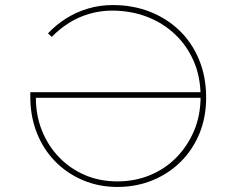

<svg xmlns="http://www.w3.org/2000/svg" viewBox="-20 -730 936 760"><path d="M444 10Q371 10 307.5 -17Q244 -44 197 -92.5Q150 -141 124.5 -207.5Q99 -274 100 -353V-365H786V-343H122Q122 -274 145.5 -214.5Q169 -155 212 -109.5Q255 -64 314 -38Q373 -12 445 -12Q514 -12 573.5 -36.5Q633 -61 677.5 -106Q722 -151 748 -212Q774 -273 774 -348Q774 -425 747 -487.5Q720 -550 672 -595Q624 -640 560.5 -664Q497 -688 424 -688Q378 -688 334.5 -675.5Q291 -663 253.5 -639.5Q216 -616 185 -584L170 -598Q201 -631 241 -656.5Q281 -682 328 -696Q375 -710 427 -710Q506 -710 573.5 -683.5Q641 -657 691 -608.5Q741 -560 768.5 -492.5Q796 -425 796 -344Q796 -266 769.5 -201.5Q743 -137 695 -89.5Q647 -42 583 -16Q519 10 444 10Z"/></svg>

Font: Lexend Giga Thin
Style: Regular
Weight: 250
Version: Version 1.007